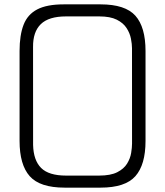

<svg xmlns="http://www.w3.org/2000/svg" viewBox="-20 -860 757 880"><path d="M282.8 -784.8Q203.3 -784.8 167 -749.3Q130.7 -713.8 131.5 -644.5L131.7 -196.3Q133.3 -125.5 168.4 -90.3Q203.5 -55.2 283 -55.2H434.2Q487 -55.2 517.4 -70.7Q547.8 -86.2 562.4 -109.9Q577 -133.7 581.1 -158.8Q585.2 -183.8 585.2 -202L585 -638.8Q585 -658 580.1 -683Q575.2 -708 560.2 -731.3Q545.2 -754.7 515.2 -769.8Q485.2 -784.8 435 -784.8ZM69.7 -626Q69.7 -699 88.1 -746.5Q106.5 -794 150.8 -817Q195 -840 271.7 -840H441Q554 -840 600.5 -788Q647 -736 647 -626V-214Q647 -105 600.5 -52.5Q554 0 441 0H275.8Q162.8 0 116.2 -52.5Q69.7 -105 69.7 -214Z"/></svg>

Font: Matangi Light
Style: Regular
Weight: 300
Designer: Prashant Pant
Foundry: The Graphic Ant
Version: Version 3.002